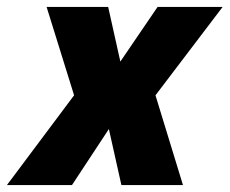

<svg xmlns="http://www.w3.org/2000/svg" viewBox="-85 -532 660 552"><path d="M128 -258 49 -512H226L261 -355L368 -512H555L362 -258L441 0H264L228 -161L122 0H-65Z"/></svg>

Font: Decalotype Black Italic
Style: Regular
Weight: 900
Italic angle: -12°
Designer: Alfredo Marco Pradil
Foundry: Alfredo Marco Pradil
Version: Version 1.0